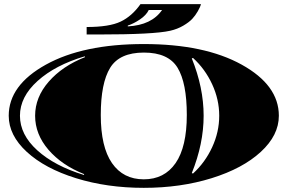

<svg xmlns="http://www.w3.org/2000/svg" viewBox="-20 -882 1385 924"><path d="M1322 -325Q1322 -231 1235 -151Q1148 -71 998.5 -24.5Q849 22 672 22Q495 22 345.5 -24.5Q196 -71 109 -151Q22 -231 22 -325Q22 -472 201 -571Q380 -670 672 -670Q964 -670 1143 -571Q1322 -472 1322 -325ZM879 -329Q879 -483 834.5 -556Q790 -629 672.5 -629Q555 -629 510 -555.5Q465 -482 465 -328.5Q465 -175 519 -97Q573 -19 672 -19Q771 -19 825 -97Q879 -175 879 -329ZM389 -607 388 -611Q246 -569 161 -492.5Q76 -416 76 -325Q76 -234 159.5 -158.5Q243 -83 384 -40L385 -44Q277 -87 213 -161.5Q149 -236 149 -325Q149 -414 214.5 -489Q280 -564 389 -607ZM909 -603 903 -601Q960 -460 960 -325Q960 -190 903 -49L909 -47Q967 -100 1001 -173.5Q1035 -247 1035 -325Q1035 -403 1001 -476.5Q967 -550 909 -603ZM451 -716H397V-752Q506 -752 560.5 -778Q615 -804 656 -862H947Q944 -849 932 -828Q920 -807 905 -791Q890 -775 862 -758.5Q834 -742 799 -734Q721 -716 451 -716ZM595 -759V-755Q710 -761 760 -834H696Q684 -809 653.5 -788.5Q623 -768 595 -759Z"/></svg>

Font: Diplomata
Style: Regular
Weight: 400
Width: 7
Designer: Eduardo Rodriguez Tunni
Foundry: Eduardo Rodriguez Tunni
Version: Version 1.001